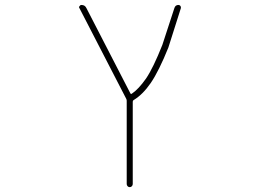

<svg xmlns="http://www.w3.org/2000/svg" viewBox="-20 -565 1040 779"><path d="M494.1 181.6V-156.2Q494.1 -160.2 492.2 -164.1L302.7 -531.2Q300.8 -533.2 300.8 -536.1Q300.8 -538.1 302.7 -540Q305.7 -544.9 310.5 -544.9Q325.2 -544.9 331.1 -531.2L508.8 -186.5Q510.7 -182.6 514.6 -184.6L515.6 -185.5Q542 -203.1 572.3 -246.1Q601.6 -289.1 638.7 -382.8L687.5 -532.2Q691.4 -544.9 704.1 -544.9Q709 -544.9 711.9 -541Q714.8 -537.1 713.9 -532.2L663.1 -372.1Q625 -277.3 591.8 -228.5Q559.6 -181.6 522.5 -159.2Q518.6 -157.2 518.6 -152.3V181.6Q518.6 186.5 515.1 190.4Q511.7 194.3 506.3 194.3Q501 194.3 497.6 190.4Q494.1 186.5 494.1 181.6Z"/></svg>

Font: Rounded-X Mgen+ 1m thin
Style: Regular
Weight: 100
Designer: [Source Han Sans]
Ryoko NISHIZUKA  (kana & ideographs); Paul D. Hunt (Latin, Greek & Cyrillic); Wenlong ZHANG  (bopomofo
Version: Version 1.059.20150602